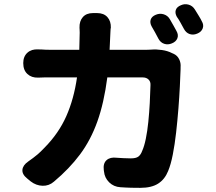

<svg xmlns="http://www.w3.org/2000/svg" viewBox="-20 -859 1040 925"><path d="M731 -788Q750 -796 769 -790Q788 -784 798 -767Q806 -753 816 -735.5Q826 -718 830 -710Q841 -691 834.5 -674.5Q828 -658 808 -650Q789 -642 771 -648Q753 -654 743 -673Q737 -685 727 -703Q717 -721 711 -731Q701 -749 706 -764.5Q711 -780 731 -788ZM852 -834Q870 -842 889 -836.5Q908 -831 919 -813Q927 -800 937.5 -783Q948 -766 952 -757Q963 -739 956.5 -722Q950 -705 930 -697Q911 -689 893.5 -695Q876 -701 866 -720Q859 -733 849 -751Q839 -769 832 -778Q822 -796 827 -811Q832 -826 852 -834ZM816 -600Q834 -592 843 -574Q852 -556 850 -535Q850 -533 850 -533.5Q850 -534 850 -526Q849 -493 846.5 -443Q844 -393 839.5 -335.5Q835 -278 828.5 -220.5Q822 -163 812.5 -114.5Q803 -66 790 -35Q774 5 742 25.5Q710 46 656 46Q626 46 611 45.5Q596 45 586 44.5Q576 44 560 43Q528 41 506 19.5Q484 -2 481 -33L480 -40Q476 -72 493.5 -87.5Q511 -103 542 -99Q552 -98 575.5 -97Q599 -96 610 -96Q635 -96 646.5 -104.5Q658 -113 665 -132Q675 -154 682.5 -190.5Q690 -227 694.5 -271.5Q699 -316 701.5 -362Q704 -408 705 -449Q706 -466 695.5 -476Q685 -486 668 -486H497Q481 -363 449 -273.5Q417 -184 365.5 -115Q314 -46 240 16Q216 37 185 36Q154 35 128 15L111 1Q86 -19 88 -41Q90 -63 116 -81Q130 -91 139.5 -98Q149 -105 161.5 -115.5Q174 -126 195 -148Q263 -217 299.5 -299.5Q336 -382 351 -486H229Q204 -486 193 -486Q182 -486 164 -485Q132 -484 112 -502.5Q92 -521 92 -555Q92 -587 112 -605Q132 -623 164 -621Q176 -621 183 -620.5Q190 -620 199.5 -619.5Q209 -619 228 -619H362L364 -702Q364 -712 363.5 -717Q363 -722 363 -725Q362 -757 379 -776.5Q396 -796 428 -796H448Q480 -796 497.5 -776.5Q515 -757 514 -725Q513 -720 513 -721.5Q513 -723 512 -705L508 -619H682Q689 -619 698 -619.5Q707 -620 709 -620Q733 -622 760.5 -618Q788 -614 809 -603Z"/></svg>

Font: Chiron GoRound TC EB
Style: Regular
Weight: 700
Designer: Ryoko NISHIZUKA 西塚涼子 (kana, bopomofo & ideographs); Paul D. Hunt (Latin, Greek & Cyrillic); Sandoll Communications 산돌커뮤니
Foundry: Adobe
Version: Version 1.000;hotconv 1.1.1;makeotfexe 2.6.0